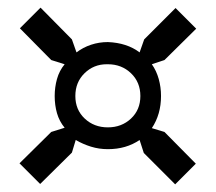

<svg xmlns="http://www.w3.org/2000/svg" viewBox="-20 -597 564 502"><path d="M262 -429Q261 -429 259 -429Q225 -429 201 -405.5Q177 -382 177 -346Q177 -310 201.5 -287Q226 -264 262 -264Q298 -264 322.5 -287Q347 -310 347 -346Q347 -382 322.5 -405.5Q298 -429 262 -429ZM31 -170 114 -252 149 -263Q135 -280 129 -301Q123 -322 123 -346Q123 -369 129 -390.5Q135 -412 149 -429L114 -440L32 -523L86 -577L168 -494L180 -460Q197 -473 218 -480Q239 -487 262 -487Q312 -485 345 -460L357 -494L439 -576L493 -522L410 -440L377 -429Q389 -412 395 -390.5Q401 -369 401 -346Q401 -298 377 -262L410 -252L492 -169L438 -115L356 -197L345 -231Q310 -207 262 -207Q239 -207 218 -213.5Q197 -220 178 -231L168 -198L85 -116Z"/></svg>

Font: PTSerif
Style: Italic
Weight: 400
Italic angle: -12°
Designer: A.Korolkova, O.Umpeleva, V.Yefimov
Foundry: ParaType Ltd
Version: Version 1.000W OFL; ttfautohint (v1.2) -l 8 -r 50 -G 200 -x 